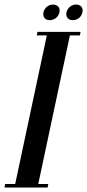

<svg xmlns="http://www.w3.org/2000/svg" viewBox="-82 -842 391 862"><path d="M113.2 -787Q116.8 -802.2 128.8 -811.9Q140.8 -821.5 156 -821.5Q171.5 -821.5 179.9 -811.9Q188.2 -802.2 184.8 -787Q181.5 -771 169 -761.2Q156.5 -751.5 141 -751.5Q125.8 -751.5 117.9 -761.2Q110 -771 113.2 -787ZM216.5 -787Q220 -802.2 232.4 -811.9Q244.8 -821.5 259.2 -821.5Q275.5 -821.5 283.5 -811.9Q291.5 -802.2 288 -787Q284.8 -771 272.6 -761.2Q260.5 -751.5 244.2 -751.5Q229.8 -751.5 221.5 -761.2Q213.2 -771 216.5 -787ZM-61.8 0 -58.8 -16H-13.8L128.2 -683H83.2L86.2 -699H279.8L276.8 -683H231.8L89.8 -16H134.8L131.8 0Z"/></svg>

Font: Emberly Black
Style: Italic
Weight: 900
Italic angle: -12°
Designer: Rajesh Rajput
Foundry: Rajesh Rajput
Version: Version 1.000